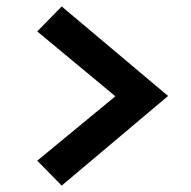

<svg xmlns="http://www.w3.org/2000/svg" viewBox="-20 -563 590 594"><path d="M170.9 -543 500 -266.1 170.9 11.2 95.2 -65.9 336.9 -265.1 95.2 -465.8Z"/></svg>

Font: Code New Roman
Style: Bold
Weight: 700
Monospace: yes
Designer: Sam Radian
Foundry: Code New Roman
Version: Version 1.508 October 19, 2014